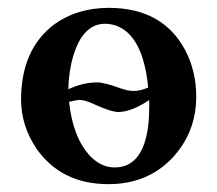

<svg xmlns="http://www.w3.org/2000/svg" viewBox="-20 -464 559 494"><path d="M34.2 -207Q34.2 -338.4 121.1 -402.3Q178.2 -443.4 259.8 -443.8Q398.4 -443.8 456.5 -335Q484.9 -280.8 484.9 -215.8Q484.9 -124 423.8 -58.1Q359.9 9.8 258.8 9.8Q138.2 9.8 74.2 -81.1Q34.7 -139.2 34.2 -207ZM363.8 -206.5Q318.4 -176.3 285.2 -175.8Q265.6 -175.8 221.2 -196.3Q197.8 -207 184.1 -207Q176.8 -206.5 157.7 -202.1Q167.5 -108.9 213.4 -61Q241.2 -33.2 274.9 -33.2Q338.4 -33.2 356.9 -114.7Q363.8 -145 363.8 -184.1Q364.3 -197.3 363.8 -206.5ZM361.3 -238.8Q348.1 -373.5 277.8 -398.4Q264.2 -402.8 250 -402.8Q193.8 -402.8 168.9 -321.3Q156.7 -281.2 155.8 -234.4Q193.8 -252 230 -252Q248.5 -252 290 -236.8Q309.1 -230 324.2 -230Q341.3 -230 361.3 -238.8Z"/></svg>

Font: Linux Libertine O
Style: Semibold
Weight: 700
Designer: Philipp H. Poll
Foundry: Philipp H. Poll
Version: Version 5.0.0